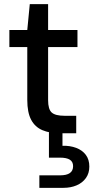

<svg xmlns="http://www.w3.org/2000/svg" viewBox="-20 -640 449 922"><path d="M266 0Q219 0 183.5 -15Q148 -30 129.5 -65Q111 -100 111 -160V-414H25V-496H111L123 -620H211V-496H352V-414H211V-159Q211 -115 228.5 -99.5Q246 -84 290 -84H346V0ZM169 262V202H268Q300 202 315.5 191Q331 180 331 158Q331 137 315.5 127Q300 117 268 117H215V-5H280V60Q316 59 345.5 70Q375 81 392 103.5Q409 126 409 160Q409 192 392.5 215Q376 238 348 250Q320 262 285 262Z"/></svg>

Font: DM Sans 28pt Medium
Style: Regular
Weight: 500
Version: Version 4.004;gftools[0.9.30]